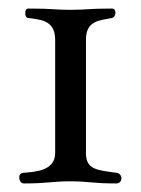

<svg xmlns="http://www.w3.org/2000/svg" viewBox="-20 -426 329 449"><path d="M109 -68C109 -27 63 -24 36 -22C28 -22 25 -17 25 -11C25 -4 29 3 36 3C90 3 102 -2 145 -2C187 -2 195 3 252 3C260 3 264 -3 264 -9C264 -15 260 -21 252 -22C208 -28 181 -29 181 -68V-333C181 -379 214 -378 242 -384C247 -385 250 -391 250 -396C250 -401 248 -406 242 -406C184 -406 183 -403 145 -403C106 -403 106 -406 46 -406C41 -406 39 -401 39 -395C39 -390 41 -384 46 -384C73 -380 109 -380 109 -333Z"/></svg>

Font: EB Garamond 12
Style: Regular
Weight: 400
Version: Version 0.016+